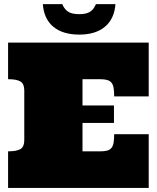

<svg xmlns="http://www.w3.org/2000/svg" viewBox="-20 -930 776 950"><path d="M476.1 -181.2Q496.1 -181.2 509.5 -184.6Q522.9 -188 531 -197.5Q539.1 -207 542 -223.6Q544.9 -240.2 544.9 -266.1H715.8V0H20V-181.2Q63 -181.2 81.5 -192.6Q100.1 -204.1 100.1 -235.8V-482.9Q100.1 -515.1 81.5 -526.6Q63 -538.1 20 -538.1V-719.2H715.8V-453.1H544.9Q544.9 -479 542 -495.6Q539.1 -512.2 531 -521.5Q522.9 -530.8 509.5 -534.4Q496.1 -538.1 476.1 -538.1H388.2V-408.2H543.9V-321.8H388.2V-181.2ZM288.1 -909.7Q292 -899.9 298.1 -890.9Q304.2 -881.8 313.2 -874.8Q322.3 -867.7 336.7 -863.8Q351.1 -859.9 372.1 -859.9Q393.1 -859.9 407 -863.8Q420.9 -867.7 429.9 -874.8Q439 -881.8 444.6 -890.9Q450.2 -899.9 455.1 -909.7H551.3Q545.9 -836.9 499.5 -797.9Q453.1 -758.8 372.1 -758.8Q291 -758.8 244.1 -797.4Q197.3 -835.9 191.9 -909.7Z"/></svg>

Font: Ultra
Style: Regular
Weight: 400
Designer: Astigmatic (AOETI)
Foundry: Astigmatic (AOETI)
Version: Version 1.001